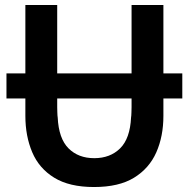

<svg xmlns="http://www.w3.org/2000/svg" viewBox="-20 -725 758 772"><path d="M358 27Q458 27 519 -10.5Q580 -48 608.5 -112.5Q637 -177 637 -259V-329H713V-430H637V-705H509V-430H210V-705H82V-430H6V-329H82V-259Q82 -178 109.5 -113Q137 -48 198 -10.5Q259 27 358 27ZM359 -89Q295 -89 255.5 -128.5Q216 -168 212 -253Q211 -257 210.5 -273.5Q210 -290 210 -294V-329H509V-294Q509 -290 508.5 -273.5Q508 -257 507 -253Q503 -168 463 -128.5Q423 -89 359 -89Z"/></svg>

Font: Repo DemiBold
Style: Regular
Weight: 600
Designer: Stefan Peev
Foundry: Context Ltd
Version: Version 1.502